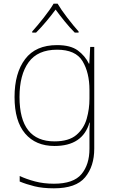

<svg xmlns="http://www.w3.org/2000/svg" viewBox="-20 -783 623 1043"><path d="M290 -513Q391 -513 428.5 -450.5Q466 -388 466 -294V-246Q466 -191 451 -138Q436 -85 395 -50Q354 -15 276 -15Q86 -15 86 -256Q86 -377 135.5 -445Q185 -513 290 -513ZM290 -538Q174 -538 116.5 -462Q59 -386 59 -256Q59 -125 116.5 -57.5Q174 10 276 10Q429 10 466 -117H468Q466 -88 466 -67Q466 -46 466 -17V25Q466 111 422.5 163Q379 215 273 215Q217 215 170 202.5Q123 190 87 173V203Q123 218 167.5 229Q212 240 273 240Q393 240 442.5 180Q492 120 492 25V-528H470L465 -437H463Q442 -480 402.5 -509Q363 -538 290 -538ZM293 -763H271Q253 -732 218 -687.5Q183 -643 155 -612V-606H176Q204 -634 232.5 -668Q261 -702 282 -731Q303 -702 330.5 -668Q358 -634 386 -606H407V-612Q379 -643 345 -687.5Q311 -732 293 -763Z"/></svg>

Font: Noto Sans UI Thin
Style: Regular
Weight: 250
Designer: Monotype Design Team
Foundry: Monotype Imaging Inc.
Version: Version 1.901